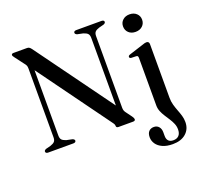

<svg xmlns="http://www.w3.org/2000/svg" viewBox="-154 -872 1328 1274"><g transform="rotate(-20 510.0 -235.0)"><path d="M254.5 -13Q254.5 -7.5 249.8 -3.8Q245 0 236 0H58Q49 0 44.5 -3.8Q40 -7.5 40 -13Q40 -22.5 54 -28L87 -36.5Q108.5 -43.5 117.2 -53.2Q126 -63 126 -83.5V-569Q126 -581.5 123 -589.5Q120 -597.5 107.5 -612.5L63 -671.5Q58 -678.5 55.8 -682.2Q53.5 -686 53.5 -689.5Q53.5 -695 57.5 -697.5Q61.5 -700 68 -700H162.5Q172.5 -700 178.8 -696Q185 -692 193 -681.5L602.5 -118.5L587 -86V-616.5Q587 -637 578.2 -646.8Q569.5 -656.5 547.5 -663.5L507 -672Q493 -677.5 493 -687Q493 -693 497.5 -696.5Q502 -700 511 -700H689Q698 -700 702.8 -696.5Q707.5 -693 707.5 -687Q707.5 -677.5 693 -672L660 -663.5Q639 -657 630 -647.2Q621 -637.5 621 -616.5V-112.5Q621 -101 623.5 -93Q626 -85 631.5 -77.5L663.5 -34Q669.5 -25 671.5 -20.5Q673.5 -16 673.5 -11.5Q673.5 -6.5 669.8 -3.2Q666 0 657.5 0H555Q539 0 539 -13Q539 -19 536.8 -24.5Q534.5 -30 525 -42.5L130.5 -585L160 -604V-83.5Q160 -63 168.8 -53.2Q177.5 -43.5 199 -36.5L240 -28Q254.5 -22.5 254.5 -13ZM939 -66.5Q939 -39 945.8 -15.2Q952.5 8.5 961.2 30.8Q970 53 976.5 75Q983 97 983 120.5Q983 170 948.8 200.2Q914.5 230.5 855.5 230.5Q813.5 230.5 784.5 217.5Q755.5 204.5 740.5 182.8Q725.5 161 725.5 135.5Q725.5 108 738.8 94Q752 80 774.5 80Q796 80 809 95Q822 110 822 134V160.5Q822 183.5 833.5 195.5Q845 207.5 867 207.5Q893 207.5 906.8 192.5Q920.5 177.5 920.5 149.5Q920.5 128.5 912.5 109.2Q904.5 90 892.2 71Q880 52 867.8 33Q855.5 14 847.2 -6.2Q839 -26.5 839 -48.5V-384Q839 -393 836 -396.8Q833 -400.5 826 -401L790.5 -402Q784.5 -403 781.5 -405.8Q778.5 -408.5 778.5 -412.5Q778.5 -417.5 781.8 -420.8Q785 -424 793 -426.5L888 -457Q900 -461.5 907.2 -463.2Q914.5 -465 920 -465Q929.5 -465 934.2 -459.8Q939 -454.5 939 -445.5ZM878 -554Q848 -554 829.5 -571.5Q811 -589 811 -616Q811 -643 829.8 -660.2Q848.5 -677.5 878 -677.5Q908 -677.5 926.8 -660Q945.5 -642.5 945.5 -616Q945.5 -589 926.8 -571.5Q908 -554 878 -554Z"/></g></svg>

Font: Fraunces 60pt
Style: Regular
Weight: 400
Version: Version 1.000;[b76b70a41]